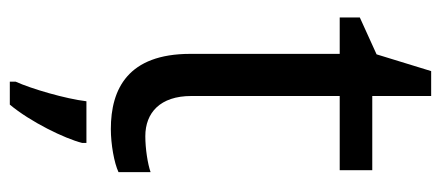

<svg xmlns="http://www.w3.org/2000/svg" viewBox="-280 -420 920 401"><g transform="rotate(90 180.5 -219.0)"><path d="M264 -62C215 -62 180 -93 180 -158V-468H335V-536H180V-659H128L93 -545L16 -510V-468H92V-156C92 -26 165 10 249 10C281 10 320 3 339 -6V-73C322 -67 290 -62 264 -62ZM278 70V61H191C186 104 165 176 150 209V221H198C234 178 269 106 278 70Z"/></g></svg>

Font: Noto Sans Inscriptional Parthian
Style: Regular
Weight: 400
Designer: Monotype Design Team
Foundry: Monotype Imaging Inc.
Version: Version 2.003